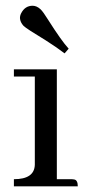

<svg xmlns="http://www.w3.org/2000/svg" viewBox="-20 -661 320 681"><path d="M232.4 -25.4C236.3 -25.4 239.9 -25.1 243.2 -24.4C251.6 -23.1 255.9 -15 255.9 0H29.3V-25.4C77.5 -25.4 102.2 -42.3 103.5 -76.2V-389.6H29.3V-415H181.6V-25.4ZM223.6 -488.3 209 -471.7C191.4 -485.4 169.3 -500.7 142.6 -517.6C96.4 -545.6 70 -562.8 63.5 -569.3C55.7 -577.8 51.4 -586.9 50.8 -596.7C50.8 -603.2 52.4 -609.4 55.7 -615.2C64.8 -632.2 78.1 -640.6 95.7 -640.6C105.5 -640.6 114.9 -636.4 124 -627.9C130.5 -621.4 139 -609.7 149.4 -592.8C182 -541.3 206.7 -506.5 223.6 -488.3Z"/></svg>

Font: Abhaya Libre
Style: Regular
Weight: 400
Designer: Pushpananda Ekanayake, Sol Matas, Pathum Egodawatta
Foundry: Mooniak
Version: Version 1.041; ; ttfautohint (v1.5)